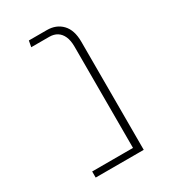

<svg xmlns="http://www.w3.org/2000/svg" viewBox="-150 -660 652 737"><g transform="rotate(-30 176.5 -292.0)"><path d="M236 0V-476Q236 -503 228 -521Q220 -539 205.5 -548Q191 -557 171 -557H91L96 -584H176Q217 -584 242.5 -557.5Q268 -531 268 -479V0ZM55 0V-27H251V0Z"/></g></svg>

Font: Noto Sans Hebrew Light
Style: Regular
Weight: 100
Version: Version 3.000